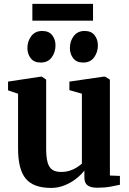

<svg xmlns="http://www.w3.org/2000/svg" viewBox="-20 -936 652 967"><path d="M469.5 9.5Q437.5 9.5 421.2 -2.2Q405 -14 405 -42.5V-77Q388.5 -55.5 362.5 -35.2Q336.5 -15 304.2 -2.2Q272 10.5 237.5 10.5Q148.5 10.5 109.8 -36Q71 -82.5 71 -188V-464L20.5 -481V-525L185 -550H191L212.5 -535V-189Q212.5 -146 219.2 -120Q226 -94 242.2 -82Q258.5 -70 287.5 -70Q312.5 -70 332.5 -76.8Q352.5 -83.5 367.5 -93.2Q382.5 -103 392.5 -112V-464L329.5 -482V-525L501.5 -550H509.5L533.5 -535V-52L584 -50V-5.5Q566 -1.5 536.8 4Q507.5 9.5 469.5 9.5ZM184 -621Q151.5 -621 134.8 -642.5Q118 -664 118 -694Q118 -728.5 137.5 -754.2Q157 -780 192.5 -780H193.5Q226 -780 242.8 -758.8Q259.5 -737.5 259.5 -707.5Q259.5 -673.5 240.5 -647.2Q221.5 -621 185 -621ZM398 -621Q365.5 -621 348.8 -642.5Q332 -664 332 -694Q332 -728.5 351.2 -754.2Q370.5 -780 406 -780H407Q439.5 -780 456.2 -758.8Q473 -737.5 473 -707.5Q473 -673.5 454 -647.2Q435 -621 399 -621ZM448.5 -916.5V-832H143V-916.5Z"/></svg>

Font: Merriweather 60pt
Style: Bold
Weight: 700
Version: Version 2.100